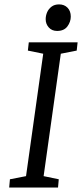

<svg xmlns="http://www.w3.org/2000/svg" viewBox="-20 -837 367 857"><path d="M21 0 24.3 -36.8 96.2 -50.8 172.9 -597.2 104.4 -611.2 108.5 -648H326.4L322.4 -611.2L251.4 -597.2L174.7 -50.8L242.3 -36.8L239 0ZM235 -698.9Q211.7 -698.9 197.8 -714.4Q183.9 -729.8 183.9 -751.3Q183.9 -767.1 190.3 -782.2Q196.8 -797.2 210.1 -807.3Q223.4 -817.4 243.7 -817.4Q267 -817.4 281.5 -802.5Q295.9 -787.6 295.9 -763Q295.9 -739.5 280.9 -719.2Q265.9 -698.9 235 -698.9Z"/></svg>

Font: Faustina Light
Style: Italic
Weight: 300
Italic angle: -8°
Designer: Alfonso Garcia
Foundry: http://www.omnibus-type.com
Version: Version 1.200